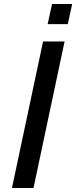

<svg xmlns="http://www.w3.org/2000/svg" viewBox="-20 -943 382 963"><path d="M241 -923H342L320 -822H219ZM196 -735H304L148 0H40Z"/></svg>

Font: League Gothic Italic
Style: Regular
Weight: 400
Designer: Tyler Finck
Foundry: The League of Moveable Type
Version: Version 1.001;PS 001.001;hotconv 1.0.56;makeotf.lib2.0.21325